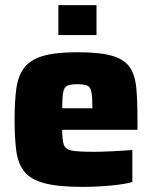

<svg xmlns="http://www.w3.org/2000/svg" viewBox="-20 -722 598 750"><path d="M301 8Q207 8 153 -6.5Q99 -21 74.5 -52.5Q50 -84 43.5 -133.5Q37 -183 37 -254Q37 -324 43.5 -374Q50 -424 73.5 -456Q97 -488 146.5 -503Q196 -518 283 -518Q370 -518 418 -504Q466 -490 487 -459Q508 -428 512.5 -377.5Q517 -327 517 -254V-215H223Q223 -174 229.5 -156Q236 -138 262 -133.5Q288 -129 346 -129Q373 -129 415.5 -131Q458 -133 497 -136V-11Q466 -2 411 3Q356 8 301 8ZM223 -299H341Q341 -343 337 -363Q333 -383 320 -388Q307 -393 282 -393Q256 -393 243.5 -387.5Q231 -382 227 -362Q223 -342 223 -299ZM208 -585V-702H357V-585Z"/></svg>

Font: Saira ExtraBold
Style: Regular
Weight: 800
Designer: Hector Gatti with collaboration of the Omnibus-Type team
Foundry: Omnibus-Type
Version: Version 1.100; ttfautohint (v1.8.3)